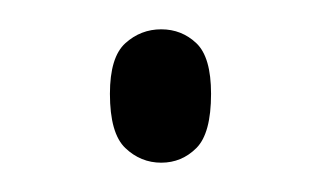

<svg xmlns="http://www.w3.org/2000/svg" viewBox="-20 -422 219 131"><path d="M90 -311Q76 -311 65.5 -321Q55 -331 55 -358Q55 -383 65.5 -392.5Q76 -402 90 -402Q104 -402 114 -392.5Q124 -383 124 -358Q124 -331 114 -321Q104 -311 90 -311Z"/></svg>

Font: Noto Serif Myanmar Condensed ExtraLight
Style: Regular
Weight: 200
Width: 3
Designer: Ben Mitchell and the Monotype Design Team
Foundry: Monotype Imaging Inc.
Version: Version 2.106; ttfautohint (v1.8.4.7-5d5b)